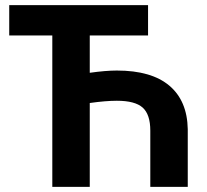

<svg xmlns="http://www.w3.org/2000/svg" viewBox="-20 -731 811 751"><path d="M559.1 -592.3H331.1V-446.3Q393.6 -455.1 437 -455.1Q572.3 -455.1 642.3 -396Q712.4 -336.9 714.4 -225.6V0H567.9V-220.2Q567.9 -283.2 538.1 -310.1Q508.3 -336.9 437 -336.9Q393.6 -336.9 331.1 -328.1V0H184.6V-592.3H16.1V-710.9H559.1Z"/></svg>

Font: Robotiche
Style: Bold
Weight: 700
Designer: Google
Version: Version 2.001150; 2014